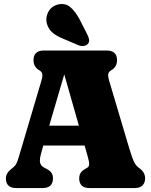

<svg xmlns="http://www.w3.org/2000/svg" viewBox="-20 -957 768 977"><path d="M249.5 -49Q249.5 -26 236.8 -13Q224 0 196 0H63.5Q10 0 10 -49Q10 -75.5 37 -97L47.5 -105.5Q57.5 -113.5 63 -123.8Q68.5 -134 78 -166L189.5 -542.5Q197.5 -569 195.2 -580.5Q193 -592 179 -600Q150.5 -617 150.5 -651Q150.5 -700 204 -700H522Q575.5 -700 575.5 -651Q575.5 -617 547 -600Q533 -592 530.8 -580.5Q528.5 -569 536.5 -542.5L638.5 -199.5Q653 -151.5 662.8 -132Q672.5 -112.5 688 -102Q718.5 -81 718.5 -49Q718.5 -27.5 705.2 -13.8Q692 0 665 0H436.5Q408.5 0 395.8 -13Q383 -26 383 -49Q383 -66.5 390.8 -77.8Q398.5 -89 413.5 -97.5L425.5 -104.5Q432 -108.5 433.5 -120Q435 -131.5 425.5 -164L410.5 -216.5H200.5L192 -187Q180 -146.5 183.8 -130Q187.5 -113.5 204 -104.5L219 -96.5Q236 -87.5 242.8 -76.2Q249.5 -65 249.5 -49ZM230.5 -317.5H381.5L307 -578.5ZM385.5 -857.5 423 -784Q430 -770.5 433 -758.2Q436 -746 428 -734.5Q420 -725 406 -723.2Q392 -721.5 379 -727L305 -758.5Q265.5 -774.5 245.8 -792.2Q226 -810 218 -838.5Q211 -868 225.5 -896Q240 -924 272.5 -933.5Q311 -943.5 337.5 -921Q364 -898.5 385.5 -857.5Z"/></svg>

Font: Fraunces 144pt SuperSoft Black
Style: Regular
Weight: 900
Version: Version 1.000;[b76b70a41]